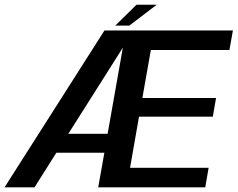

<svg xmlns="http://www.w3.org/2000/svg" viewBox="-42 -806 1022 826"><path d="M-22.5 0H106.5L200.5 -149H407L380.5 0H841L855.5 -84H517.5L556 -304H873.5L887.5 -384.5H570.5L607 -591H945L960 -675H407.5ZM252 -230.5 486.5 -601 421 -230.5ZM454 -696H514.5L632 -785.5H545Z"/></svg>

Font: Anybody Thin Medium
Style: Italic
Weight: 500
Italic angle: -10°
Version: Version 1.113;gftools[0.9.25]